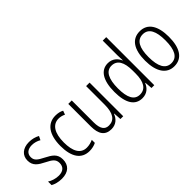

<svg xmlns="http://www.w3.org/2000/svg" viewBox="20 -1449 2147 2147"><g transform="rotate(-45 1093.5 -375.0)"><path d="M332 -136C332 -223 276 -255 201 -294C129 -331 94 -353 94 -408C94 -463 134 -495 198 -495C236 -495 276 -483 305 -465L327 -510C291 -530 247 -542 199 -542C100 -542 41 -487 41 -407C41 -322 95 -289 172 -250C242 -215 277 -191 277 -134C277 -75 242 -39 170 -39C121 -39 72 -56 38 -78V-22C68 -5 114 10 171 10C275 10 332 -44 332 -136Z M610 10C647 10 686 1 714 -14V-62C683 -48 649 -39 614 -39C516 -39 472 -124 472 -262C472 -412 526 -493 619 -493C646 -493 675 -486 701 -473L718 -519C691 -534 657 -542 617 -542C491 -542 417 -441 417 -261C417 -88 482 10 610 10Z M1149 -532H1094V-240C1094 -104 1050 -39 963 -39C900 -39 867 -84 867 -186V-532H812V-176C812 -55 856 10 955 10C1029 10 1074 -35 1095 -92H1099L1105 0H1149Z M1445 10C1520 10 1563 -35 1585 -89H1589L1596 0H1640V-760H1585V-527C1585 -503 1587 -475 1588 -446H1585C1563 -499 1517 -542 1446 -542C1335 -542 1271 -444 1271 -262C1271 -84 1331 10 1445 10ZM1454 -38C1366 -38 1327 -117 1327 -261C1327 -412 1370 -493 1455 -493C1544 -493 1585 -419 1585 -286V-240C1585 -111 1543 -38 1454 -38Z M2139 -267C2139 -439 2076 -542 1951 -542C1826 -542 1761 -443 1761 -267C1761 -93 1828 10 1950 10C2076 10 2139 -93 2139 -267ZM1817 -267C1817 -413 1858 -494 1951 -494C2045 -494 2083 -408 2083 -267C2083 -118 2042 -38 1950 -38C1859 -38 1817 -121 1817 -267Z"/></g></svg>

Font: Noto Sans Kannada Condensed Light
Style: Regular
Weight: 300
Width: 3
Designer: Jelle Bosma - Monotype Design Team
Foundry: Monotype Imaging Inc.
Version: Version 2.005